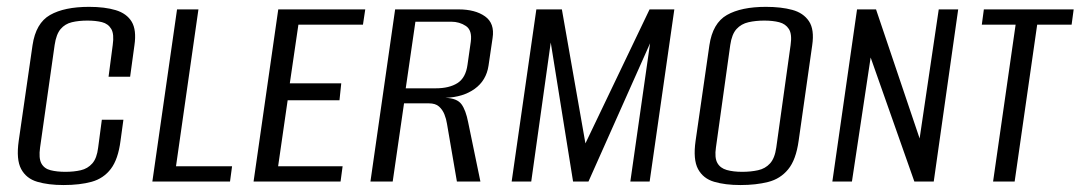

<svg xmlns="http://www.w3.org/2000/svg" viewBox="-20 -522 3107 552"><path d="M162.7 10Q118.7 10 87.1 0.6Q55.5 -8.7 40.8 -36.1Q26.2 -63.4 33.8 -117L73.5 -391.8Q82.9 -455.5 123.9 -478.9Q165 -502.3 236.1 -502.3Q281.5 -502.3 312.8 -492.8Q344.2 -483.3 358.6 -459.6Q372.9 -435.8 366.5 -391.8L354.1 -301.3H292.1L304.1 -392.7Q308.6 -423.8 299.9 -438.7Q291.1 -453.7 273.2 -458.3Q255.2 -462.8 231.3 -462.8Q206.3 -462.8 186.7 -458.1Q167 -453.4 154.3 -438.5Q141.6 -423.5 137.1 -392.7L95.2 -97.8Q90.9 -67.1 99 -52.1Q107.2 -37.1 125.5 -32.6Q143.8 -28 167.7 -28Q192.7 -28 212.3 -32.6Q232 -37.1 245.3 -52.1Q258.6 -67.1 262.2 -97.8L272.8 -177.8H334.8L326.5 -117.3Q319.7 -64.1 298.7 -36.5Q277.7 -8.9 243.6 0.6Q209.6 10 162.7 10Z M418 0 489 -495H550.5L486 -44H647.2L641.3 0Z M709 0 780 -495H1030.1L1023.5 -451.1H837.9L813.2 -282.4H961.1L956 -233.7H807L779.6 -44H965L959.1 0Z M1045 0 1116 -495H1298.3Q1346.2 -495 1374.4 -475Q1402.7 -455 1396.2 -412.8L1384.5 -333.2Q1378.1 -290.6 1344.8 -266.6Q1311.6 -242.6 1260.7 -240.8L1261.4 -240.7Q1294 -239.4 1306.6 -222.5Q1319.1 -205.7 1326 -170.3L1361.2 0H1293.6L1265.1 -166Q1263 -180 1257.7 -193.2Q1252.4 -206.5 1242.2 -215.7Q1232.1 -224.9 1212.7 -224.9H1141.6L1109 0ZM1146.5 -268.1H1232.7Q1271.5 -268.1 1295.2 -283.1Q1319 -298.2 1324.1 -336L1333.5 -401.9Q1337.9 -434.8 1319.6 -447.2Q1301.2 -459.6 1277.1 -459.6H1174.3Z M1451 0 1522 -495H1595.4L1663.1 -109.8L1847.5 -495H1918.7L1847.7 0H1792.2L1849 -397.6L1671.8 0H1627.6L1563.4 -399.8L1507.3 0Z M2108.7 10Q2064.7 10 2033.1 0.6Q2001.5 -8.7 1986.8 -36.1Q1972.2 -63.4 1979.8 -117L2019.5 -391.8Q2028.9 -455.5 2069.9 -478.9Q2111 -502.3 2182.1 -502.3Q2225.9 -502.3 2257.8 -493.6Q2289.6 -485 2305.7 -461.1Q2321.8 -437.1 2315.1 -391.8L2276.1 -117.3Q2268.5 -62.4 2245.9 -35.1Q2223.4 -7.7 2188.5 1.1Q2153.6 10 2108.7 10ZM2113.7 -28Q2138.7 -28 2159.4 -32.6Q2180.2 -37.1 2193.8 -52.1Q2207.5 -67.1 2211.8 -97.8L2253 -392.7Q2257.5 -423.8 2248 -438.6Q2238.5 -453.4 2220.2 -458.1Q2201.9 -462.8 2177.3 -462.8Q2152.6 -462.8 2131.9 -458.1Q2111.1 -453.4 2097.6 -438.6Q2084 -423.8 2079.5 -392.7L2038.3 -97.8Q2034 -68.5 2042.4 -53.5Q2050.7 -38.6 2069.4 -33.3Q2088.1 -28 2113.7 -28Z M2373 0 2444 -495H2498.6L2623.9 -123.9L2678.9 -495H2734.8L2664.5 0H2608.8L2483.1 -356.7L2429.3 0Z M2835.1 0 2899.9 -451.1H2802.7L2808.6 -495H3066.8L3060.9 -451.1H2961.9L2897.1 0Z"/></svg>

Font: Alumni Sans SC Thin
Style: Italic
Weight: 100
Italic angle: -8°
Designer: Robert E. Leuschke
Foundry: Robert E. Leuschke
Version: Version 1.016